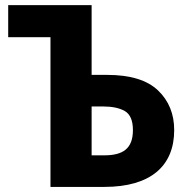

<svg xmlns="http://www.w3.org/2000/svg" viewBox="-20 -734 741 754"><path d="M390.1 0C571.3 0 664.1 -82 664.1 -223.1C664.1 -286.1 643.1 -338.4 600.6 -378.9C558.1 -419.4 491.7 -439.9 400.9 -439.9H339.8V-713.9H12.2V-587.9H178.2V0ZM339.8 -315.9H384.8C420.4 -315.9 448.7 -310.1 470.2 -297.9C491.2 -285.6 502 -260.7 502 -223.1C502 -149.4 461.9 -124 389.2 -124H339.8Z"/></svg>

Font: Avrile Sans
Style: Bold
Weight: 700
Designer: Monotype Design Team, Google (font), Stefan Peev (BGR Cyrillic), Cristiano Sobral (main changes)
Foundry: The Avrile Sans Project Authors
Version: Version 3.110